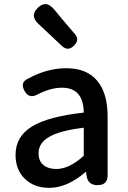

<svg xmlns="http://www.w3.org/2000/svg" viewBox="-20 -893 615 926"><path d="M217 13Q145 13 100 -30.5Q55 -74 55 -146Q55 -234 133.5 -282.5Q212 -331 384 -350Q382 -470 279 -470Q224 -470 160 -437Q120 -415 98 -455Q77 -493 110 -511Q205 -564 299 -564Q400 -564 450 -502Q499 -443 499 -331V-165V-47Q499 0 450 0Q406 0 398 -42L395 -63H392Q304 13 217 13ZM252 -78Q314 -78 384 -142V-209V-277Q266 -263 214 -231Q166 -202 166 -154Q166 -115 191 -96Q213 -78 252 -78ZM279 -671 165 -778Q123 -817 162 -855Q201 -894 239 -850L283 -797L340 -730Q366 -702 337 -673Q308 -644 279 -671Z"/></svg>

Font: GenSenRounded TW M
Style: Regular
Weight: 500
Version: Version 1.501;PS 1;hotconv 16.6.51;makeotf.lib2.5.65220